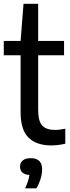

<svg xmlns="http://www.w3.org/2000/svg" viewBox="-20 -760 372 1016"><path d="M250.5 9.5Q174 9.5 131.5 -31.2Q89 -72 89 -166.5V-467.5H0V-543.5H89L104.5 -740H182V-543.5H319V-467.5H182V-178.5Q182 -118.5 203.5 -95.5Q225 -72.5 271.5 -72.5Q284 -72.5 297.2 -74.2Q310.5 -76 325.5 -79V0.5Q309.5 4.5 289.2 7Q269 9.5 250.5 9.5ZM113 236.5Q123 215 128.2 198Q133.5 181 135.5 166Q86 162 86 121Q86 101 100.5 89Q115 77 143 77Q203 77 203 136.5Q203 159 194.8 186.2Q186.5 213.5 172.5 236.5Z"/></svg>

Font: Encode Sans Condensed Medium
Style: Regular
Weight: 500
Width: 3
Designer: Multiple Designers
Foundry: Impallari Type
Version: Version 3.000; ttfautohint (v1.8.3) -l 8 -r 50 -G 200 -x 14 